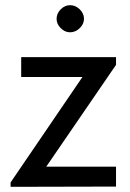

<svg xmlns="http://www.w3.org/2000/svg" viewBox="-20 -723 503 743"><path d="M21 -17 299 -425H62V-502H429V-472L159 -78H429V-1L21 0ZM199 -650Q199 -671 215 -687Q231 -703 251 -703Q272 -703 288.5 -687Q305 -671 305 -650Q305 -630 288.5 -614Q272 -598 251 -598Q231 -598 215 -614Q199 -630 199 -650Z"/></svg>

Font: Bellota Text
Style: Bold
Weight: 700
Designer: Kemie Guaida
Foundry: Kemie Guaida
Version: Version 4.001